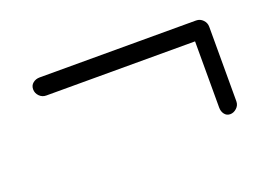

<svg xmlns="http://www.w3.org/2000/svg" viewBox="-52 -534 704 501"><g transform="rotate(-20 300.0 -284.0)"><path d="M496.1 -180.2V-363.8H83Q71.8 -363.8 64 -371.8Q56.2 -379.9 56.2 -390.6Q56.2 -401.4 64 -407.7Q71.8 -414.1 83 -414.1H517.1Q528.3 -414.1 536.1 -406Q543.9 -397.9 543.9 -387.2V-180.2Q543.9 -168.9 535.6 -161.4Q527.3 -153.8 517.6 -153.8Q507.8 -153.8 502 -161.4Q496.1 -168.9 496.1 -180.2Z"/></g></svg>

Font: Nunito-Light
Style: Regular
Weight: 300
Designer: Vernon Adams
Foundry: newtypography
Version: Version 3.000